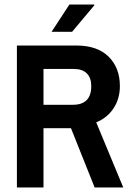

<svg xmlns="http://www.w3.org/2000/svg" viewBox="-20 -832 584 852"><path d="M300 -691H209L288 -812H398L399 -809ZM512 -450Q512 -394 484 -351.5Q456 -309 407 -289L527 0H400L295 -263H173V0H55V-630H319Q412 -630 462 -580.5Q512 -531 512 -450ZM173 -367H303Q385 -367 385 -450Q385 -486 365.5 -506Q346 -526 307 -526H173Z"/></svg>

Font: Pragati Narrow
Style: Bold
Weight: 700
Designer: Hector Gatti, Marcela Romero, Pablo Cosgaya and Nicolas Silva
Foundry: Omnibus-Type
Version: Version 1.010; ttfautohint (v1.3)